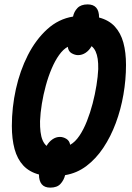

<svg xmlns="http://www.w3.org/2000/svg" viewBox="-20 -796 604 878"><path d="M210 62Q183.6 62 170.9 46.6Q158.2 31.2 158.2 2Q113.8 -9.8 86.4 -39.3Q59.1 -68.8 46.6 -114.5Q34.2 -160.2 34.2 -220.2Q34.2 -304.7 52.7 -388.7Q71.3 -472.7 107.4 -543.7Q143.6 -614.7 195.6 -662.1Q247.6 -709.5 314 -720.2Q318.4 -742.7 334.2 -759.3Q350.1 -775.9 380.9 -775.9Q406.7 -775.9 419.9 -761Q433.1 -746.1 433.1 -715.8Q478 -704.1 505.1 -674.6Q532.2 -645 544.2 -600.8Q556.2 -556.6 556.2 -499Q556.2 -431.6 544.4 -363.5Q532.7 -295.4 509.5 -233.2Q486.3 -170.9 452.6 -120.4Q418.9 -69.8 375.2 -36.9Q331.5 -3.9 277.8 4.9Q272 28.3 256.3 45.2Q240.7 62 210 62ZM300.8 -133.8Q323.7 -146.5 343 -175Q362.3 -203.6 377.4 -241.9Q392.6 -280.3 403.6 -322.5Q414.6 -364.7 421.1 -405.5Q427.7 -446.3 429.2 -480Q429.7 -506.8 426.8 -526.6Q423.8 -546.4 417.2 -560.8Q410.6 -575.2 398.9 -585Q387.7 -565.4 371.6 -554.7Q355.5 -543.9 336.9 -543.9Q322.8 -543.9 307.6 -552.5Q292.5 -561 290 -582Q269 -570.8 250.2 -544.4Q231.4 -518.1 216.1 -481.9Q200.7 -445.8 189.5 -404.5Q178.2 -363.3 171.4 -321.5Q164.6 -279.8 163.1 -242.2Q162.6 -215.3 165.3 -193.1Q168 -170.9 174.8 -154.8Q181.6 -138.7 192.9 -128.9Q203.6 -147.5 219.7 -158.7Q235.8 -169.9 253.9 -169.9Q269 -169.9 283.4 -161.1Q297.9 -152.3 300.8 -133.8Z"/></svg>

Font: Open Sans Condensed
Style: Italic
Weight: 400
Width: 3
Italic angle: -12°
Designer: Monotype Design Team
Foundry: Monotype Imaging Inc.
Version: Version 3.000